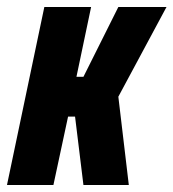

<svg xmlns="http://www.w3.org/2000/svg" viewBox="-34 -530 497 550"><path d="M-14 0 93 -510H227L185 -310H205L305 -510H443L305 -253L335 0H205L181 -196H161L119 0Z"/></svg>

Font: Saira Condensed ExtraBold
Style: Italic
Weight: 800
Width: 3
Italic angle: -12°
Designer: Hector Gatti with collaboration of the Omnibus-Type team
Foundry: Omnibus-Type
Version: Version 1.101